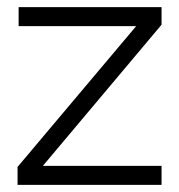

<svg xmlns="http://www.w3.org/2000/svg" viewBox="-20 -516 500 536"><path d="M29 0V-50L382 -469L396 -443H32V-496H431V-447L77 -26L64 -53H431V0Z"/></svg>

Font: Fustat Light
Style: Regular
Weight: 300
Designer: Mohamed Gaber, Khaled Hosny, Laura Garcia Mut
Foundry: Kief Type Foundry, Alif Type Foundry, Hard Type Foundry
Version: Version 1.007